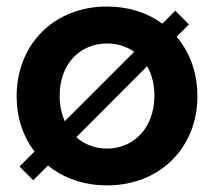

<svg xmlns="http://www.w3.org/2000/svg" viewBox="-20 -557 641 586"><path d="M81.5 -6.8 126.5 -51.8C173.3 -13.7 235.4 8.8 306.6 8.8C468.8 8.8 582.5 -106.9 582.5 -263.2C582.5 -334.5 559.6 -397.5 519 -444.8L556.6 -482.4L515.1 -524.4L475.6 -484.9C430.2 -518.1 372.6 -537.1 306.6 -537.1C144.5 -537.1 30.8 -421.4 30.8 -263.2C30.8 -198.2 50.3 -140.1 85.4 -94.7L39.6 -48.8ZM162.1 -263.2C161.1 -361.3 224.1 -424.3 306.6 -424.3C337.9 -424.3 366.2 -415.5 389.6 -398.9L177.7 -187C168 -209 162.1 -234.9 162.1 -263.2ZM212.9 -138.2 429.2 -355C443.4 -329.6 451.7 -298.8 451.2 -263.2C450.7 -168 389.2 -103.5 306.6 -103.5C270 -103.5 237.8 -116.2 212.9 -138.2Z"/></svg>

Font: Faust Sans Bold
Style: Regular
Weight: 700
Designer: Andreas Faust
Version: Version 1.003;Glyphs 3.1.2 (3151)